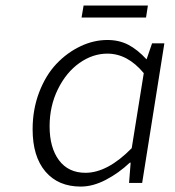

<svg xmlns="http://www.w3.org/2000/svg" viewBox="-20 -668 640 701"><path d="M277.8 -604 285.2 -647.9H520L513.2 -604ZM274.9 13.2Q192.4 13.2 145.8 -41.7Q99.1 -96.7 99.1 -195.8Q99.1 -268.6 123 -331.1Q147 -393.6 185.8 -434.6Q224.6 -475.6 273.2 -498.8Q321.8 -522 372.1 -522Q415 -522 448.7 -504.4Q482.4 -486.8 515.1 -451.2L535.2 -509.8H580.1L499 0H451.2L457 -74.2H454.1Q413.6 -36.1 366.5 -11.5Q319.3 13.2 274.9 13.2ZM292 -37.1Q372.6 -37.1 460.9 -127L504.9 -400.9Q445.8 -472.2 372.1 -472.2Q318.4 -472.2 270 -438Q221.7 -403.8 191.4 -342.3Q161.1 -280.8 161.1 -207Q161.1 -128.9 195.3 -83Q229.5 -37.1 292 -37.1Z"/></svg>

Font: Office Code Pro D Light Italic
Style: Regular
Weight: 300
Italic angle: -9°
Designer: Nathan Rutzky & Paul D. Hunt
Foundry: Adobe Systems Incorporated
Version: Version 1.004;PS 001.004;hotconv 1.0.70;makeotf.lib2.5.58329